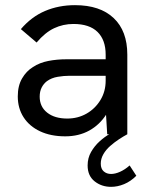

<svg xmlns="http://www.w3.org/2000/svg" viewBox="-20 -521 580 745"><path d="M396 0 390 -99V-309Q390 -366 358.5 -397Q327 -428 265 -428Q225 -428 190 -411.5Q155 -395 122 -356L61 -408Q102 -456 155 -478.5Q208 -501 271 -501Q368 -501 421 -451Q474 -401 474 -309V0ZM233 8Q177 8 135.5 -11.5Q94 -31 71.5 -66Q49 -101 49 -147Q49 -188 65.5 -216.5Q82 -245 108 -261Q134 -278 167.5 -284.5Q201 -291 238 -291H398V-227H250Q228 -227 204 -223Q180 -219 162 -206Q149 -196 141.5 -181Q134 -166 134 -146Q134 -107 163 -84Q192 -61 241 -61Q282 -61 315.5 -80Q349 -99 369.5 -132.5Q390 -166 390 -208L425 -172Q419 -119 393 -78Q367 -37 326.5 -14.5Q286 8 233 8ZM411 204Q374 204 347 182.5Q320 161 320 121Q320 92 333.5 68.5Q347 45 367 27Q387 9 407 -2L474 0Q459 8 441.5 19.5Q424 31 407.5 45.5Q391 60 381 77.5Q371 95 371 114Q371 134 382.5 144Q394 154 411 154Q427 154 446 145.5Q465 137 483 121L509 161Q487 183 461.5 193.5Q436 204 411 204Z"/></svg>

Font: Hanken Grotesk
Style: Regular
Weight: 400
Designer: Alfredo Marco Pradil
Foundry: Hanken Design Co.
Version: Version 3.013